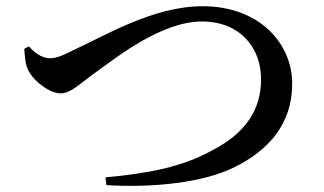

<svg xmlns="http://www.w3.org/2000/svg" viewBox="-20 -646 1040 617"><path d="M73 -497 58 -489C60 -468 60 -443 70 -422C86 -387 138 -346 175 -346C208 -346 232 -374 295 -419C359 -465 501 -577 629 -577C749 -577 819 -495 819 -391C819 -288 763 -216 666 -165C564 -108 456 -89 319 -76L322 -51C473 -42 636 -59 736 -110C840 -162 919 -245 919 -377C919 -506 814 -626 631 -626C473 -626 321 -533 212 -483C171 -462 156 -459 139 -459C115 -459 90 -477 73 -497Z"/></svg>

Font: Noto Serif CJK SC SemiBold
Style: Regular
Weight: 600
Designer: Ryoko NISHIZUKA 西塚涼子 (kana & ideographs); Frank Grießhammer (Latin, Greek & Cyrillic); Wenlong ZHANG 张文龙 (bopomofo); San
Foundry: Adobe
Version: Version 2.001;hotconv 1.1.0;makeotfexe 2.6.0